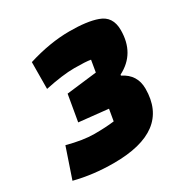

<svg xmlns="http://www.w3.org/2000/svg" viewBox="-151 -773 902 922"><g transform="rotate(-30 300.0 -312.5)"><path d="M364 -405 375 -470Q348 -475 284.5 -475Q221 -475 122 -454L123 -602Q245 -640 353 -640Q451 -640 506 -620Q570 -598 570 -522Q570 -392 462 -337L461 -332Q532 -297 532 -219Q532 15 222 15Q108 15 7 -11L63 -176Q149 -153 211.5 -153Q274 -153 321 -159L332 -223L171 -240L196 -385Z"/></g></svg>

Font: Changa One
Style: Italic
Weight: 400
Italic angle: -12°
Designer: Eduardo Rodriguez Tunni
Foundry: Eduardo Rodriguez Tunni
Version: Version 1.003